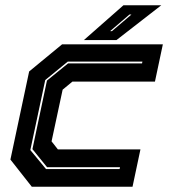

<svg xmlns="http://www.w3.org/2000/svg" viewBox="-20 -708 665 728"><path d="M100.5 0 19.5 -103 90.5 -437 215.5 -540H597.5L567.5 -398.5H254.5L217.5 -368L175.5 -172L199.5 -141.5H512.5L482.5 0ZM154.5 -67H433.5L435 -74H158.5L103 -142.5L158 -402.5L238 -467.5H518.5L520 -474.5H237L151.5 -404.5L95 -139ZM298 -556 448 -688H591.5L421.5 -556ZM397.5 -590H404.5L478.5 -653H471Z"/></svg>

Font: Tourney Thin ExtraBold
Style: Italic
Weight: 800
Italic angle: -12°
Version: Version 1.015